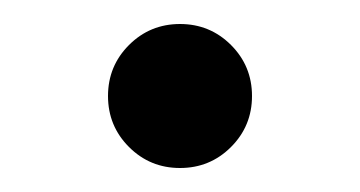

<svg xmlns="http://www.w3.org/2000/svg" viewBox="-20 -130 300 160"><path d="M70 -50Q70 -75 87.5 -92.5Q105 -110 130 -110Q155 -110 172.5 -92.5Q190 -75 190 -50Q190 -25 172.5 -7.5Q155 10 130 10Q105 10 87.5 -7.5Q70 -25 70 -50Z"/></svg>

Font: 寒蝉全圆体
Style: Regular
Weight: 400
Designer: Warren2060
      Designed by Motoya company      

      [Varela Round]
      Joe Prince(Latin component); Avraham Cornf
Foundry: ChillType
Version: Version 3.200